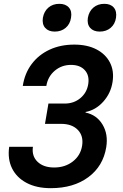

<svg xmlns="http://www.w3.org/2000/svg" viewBox="-20 -973 640 1003"><path d="M245 10Q171 10 119 -17.5Q67 -45 43 -93.5Q19 -142 28 -206H152Q145 -158 176 -128Q207 -98 263 -98Q320 -98 360.5 -129.5Q401 -161 409 -212Q417 -263 386.5 -294.5Q356 -326 299 -326H215L233 -432H318Q366 -432 400 -460.5Q434 -489 441 -534Q448 -579 423 -606.5Q398 -634 351 -634Q302 -634 266 -603.5Q230 -573 222 -524H99Q109 -590 145.5 -638.5Q182 -687 239 -713.5Q296 -740 368 -740Q436 -740 484 -715Q532 -690 554.5 -646Q577 -602 568 -545Q559 -486 519.5 -442Q480 -398 427 -388V-385Q485 -373 515.5 -322.5Q546 -272 535 -204Q519 -105 441.5 -47.5Q364 10 245 10ZM501 -808Q468 -808 451 -827.5Q434 -847 439 -880Q445 -914 468 -933.5Q491 -953 525 -953Q558 -953 574.5 -933.5Q591 -914 586 -880Q581 -847 558 -827.5Q535 -808 501 -808ZM266 -808Q233 -808 216 -827.5Q199 -847 204 -880Q210 -914 233 -933.5Q256 -953 290 -953Q323 -953 340 -933.5Q357 -914 351 -880Q346 -847 323 -827.5Q300 -808 266 -808Z"/></svg>

Font: JetBrains Mono NL
Style: Bold Italic
Weight: 700
Italic angle: -9°
Designer: Philipp Nurullin, Konstantin Bulenkov
Foundry: JetBrains
Version: Version 2.304; ttfautohint (v1.8.4.7-5d5b)